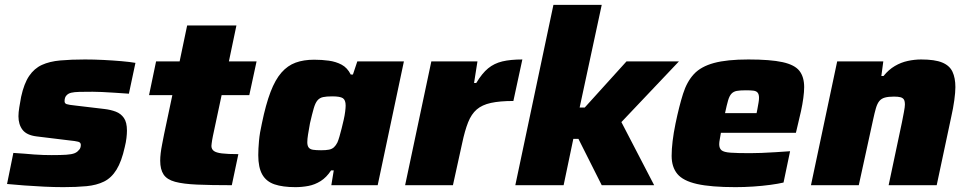

<svg xmlns="http://www.w3.org/2000/svg" viewBox="-20 -763 3987 791"><path d="M241 8Q204 8 162 6Q120 4 80 1Q40 -2 9 -5L35 -133Q57 -132 79 -130Q101 -128 121.5 -126.5Q142 -125 160 -124.5Q178 -124 193 -124Q231 -124 253 -125.5Q275 -127 286.5 -131.5Q298 -136 304 -144Q309 -148 311 -154Q313 -160 313 -166Q313 -176 302.5 -179Q292 -182 262 -185L131 -201Q90 -206 73 -228Q56 -250 56 -284Q56 -300 59.5 -321Q63 -342 67 -364Q79 -419 100 -450Q121 -481 152.5 -495.5Q184 -510 228.5 -514Q273 -518 330 -518Q367 -518 406.5 -516Q446 -514 480.5 -511Q515 -508 538 -504L511 -377Q481 -379 452 -381Q423 -383 399.5 -384Q376 -385 362 -385Q329 -385 307.5 -384.5Q286 -384 273.5 -381Q261 -378 254 -370Q250 -366 248 -360Q246 -354 246 -346Q246 -337 254.5 -334Q263 -331 292 -328L410 -314Q436 -311 457 -303Q478 -295 490.5 -277Q503 -259 503 -225Q503 -212 501 -194.5Q499 -177 494 -157Q481 -98 460 -64Q439 -30 408.5 -15Q378 0 336.5 4Q295 8 241 8Z M935 0Q849 0 792 -2.5Q735 -5 701.5 -14Q668 -23 654 -44Q640 -65 640 -101Q640 -115 642 -132Q644 -149 648 -169Q652 -189 656 -210L690 -371H594L623 -510H720L751 -658H954L923 -510H1037L1007 -371H893L857 -202Q855 -194 854 -186Q853 -178 852 -172Q851 -166 851 -162Q851 -149 860.5 -141.5Q870 -134 894 -131Q918 -128 962 -128Z M1197 8Q1145 8 1111 -3.5Q1077 -15 1060.5 -44Q1044 -73 1044 -124Q1044 -149 1047 -182.5Q1050 -216 1059 -255Q1075 -333 1094.5 -384Q1114 -435 1139.5 -464Q1165 -493 1198 -505Q1231 -517 1274 -517Q1306 -517 1335 -513Q1364 -509 1387.5 -496.5Q1411 -484 1425 -456H1434L1452 -510H1644L1536 0H1345L1355 -61H1344Q1325 -32 1301 -17Q1277 -2 1250.5 3Q1224 8 1197 8ZM1303 -144Q1323 -144 1335.5 -146.5Q1348 -149 1356 -156.5Q1364 -164 1370 -176Q1374 -185 1378.5 -200.5Q1383 -216 1387.5 -234Q1392 -252 1396 -269.5Q1400 -287 1402 -303Q1404 -319 1404 -328Q1404 -351 1392.5 -358.5Q1381 -366 1349 -366Q1325 -366 1311 -363Q1297 -360 1288 -349.5Q1279 -339 1272.5 -316.5Q1266 -294 1257 -255Q1252 -227 1249 -208.5Q1246 -190 1246 -177Q1246 -163 1251.5 -155.5Q1257 -148 1269.5 -146Q1282 -144 1303 -144Z M1649 0 1757 -510H1947L1933 -421H1942Q1966 -461 1991 -481.5Q2016 -502 2049.5 -510Q2083 -518 2132 -518L2095 -347Q2039 -347 2002.5 -339Q1966 -331 1944 -312Q1922 -293 1908.5 -259Q1895 -225 1884 -173L1846 0Z M2103 0 2260 -743H2459L2368 -320H2389L2561 -510H2777L2540 -260L2675 0H2459L2363 -191H2342L2302 0Z M3010 8Q2909 8 2851.5 -5Q2794 -18 2770.5 -46.5Q2747 -75 2747 -121Q2747 -148 2751 -181.5Q2755 -215 2763 -254Q2778 -326 2794 -376.5Q2810 -427 2839 -458Q2868 -489 2921.5 -503.5Q2975 -518 3063 -518Q3154 -518 3204 -507Q3254 -496 3273.5 -471Q3293 -446 3293 -404Q3293 -385 3289.5 -359Q3286 -333 3280 -305.5Q3274 -278 3268 -254L3259 -216H2950Q2948 -203 2945.5 -190Q2943 -177 2943 -169Q2943 -152 2952.5 -144Q2962 -136 2989.5 -134Q3017 -132 3070 -132Q3090 -132 3117 -133Q3144 -134 3175 -136Q3206 -138 3235 -140L3208 -11Q3187 -6 3154 -1.5Q3121 3 3083.5 5.5Q3046 8 3010 8ZM2967 -297H3097L3100 -312Q3103 -329 3105 -340Q3107 -351 3107 -360Q3107 -374 3101.5 -381Q3096 -388 3084 -389.5Q3072 -391 3053 -391Q3029 -391 3015.5 -388.5Q3002 -386 2993.5 -377Q2985 -368 2979.5 -349Q2974 -330 2967 -297Z M3321 0 3429 -510H3619L3611 -450H3620Q3641 -476 3666.5 -491Q3692 -506 3720 -512Q3748 -518 3775 -518Q3831 -518 3861.5 -505.5Q3892 -493 3904 -467.5Q3916 -442 3916 -404Q3916 -383 3911.5 -350Q3907 -317 3899 -282L3839 0H3641L3696 -260Q3700 -280 3704 -301.5Q3708 -323 3708 -332Q3708 -347 3703.5 -353.5Q3699 -360 3689.5 -362.5Q3680 -365 3663 -365Q3640 -365 3625.5 -361Q3611 -357 3602.5 -346.5Q3594 -336 3588.5 -317Q3583 -298 3577 -270L3518 0Z"/></svg>

Font: Saira SemiExpanded ExtraBold
Style: Italic
Weight: 800
Width: 6
Italic angle: -12°
Designer: Hector Gatti with collaboration of the Omnibus-Type team
Foundry: Omnibus-Type
Version: Version 1.101